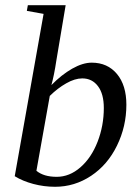

<svg xmlns="http://www.w3.org/2000/svg" viewBox="-20 -714 540 744"><path d="M148.9 -660.2 84 -671.9 87.9 -693.8H234.4L198.2 -478.5Q189.9 -422.9 179.2 -384.3Q218.3 -424.3 259.5 -447.8Q300.8 -471.2 335.4 -471.2Q396.5 -471.2 433.1 -427.5Q469.7 -383.8 469.7 -308.1Q469.7 -224.1 433.3 -149.7Q397 -75.2 333 -32.7Q269 9.8 193.4 9.8Q150.4 9.8 109.1 -1.2Q67.9 -12.2 37.1 -31.2ZM121.1 -52.2Q149.4 -28.8 199.7 -28.8Q249.5 -28.8 291.7 -65.7Q334 -102.5 358.2 -164.8Q382.3 -227.1 382.3 -295.4Q382.3 -350.1 359.6 -380.1Q336.9 -410.2 298.8 -410.2Q270 -410.2 236.6 -391.1Q203.1 -372.1 172.9 -342.3Z"/></svg>

Font: Liberation Serif
Style: Italic
Weight: 400
Italic angle: -16.333°
Designer: Steve Matteson
Foundry: Ascender Corporation
Version: Version 2.1.5